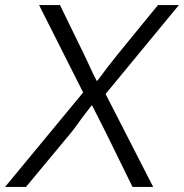

<svg xmlns="http://www.w3.org/2000/svg" viewBox="-68 -742 730 762"><path d="M262 -375 87 -722H170L268 -521L289 -476Q298 -455 316 -421H318Q360 -478 398 -525L559 -722H642L351 -369L540 0H458L354 -212L298 -323H295Q250 -265 238 -247Q223 -226 207 -207L35 0H-48Z"/></svg>

Font: Nebula Sans Book
Style: Regular
Weight: 400
Italic angle: -9°
Designer: Paul D. Hunt for Adobe (as Source Sans)
Foundry: Nebula Entertainment & Broadcasting LLC
Version: Version 1.010